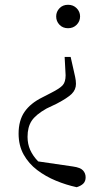

<svg xmlns="http://www.w3.org/2000/svg" viewBox="-20 -553 455 796"><path d="M262.2 -436Q240.2 -436 226.6 -450.4Q212.9 -464.8 212.9 -484.9Q212.9 -504.4 226.6 -518.8Q240.2 -533.2 262.2 -533.2Q283.7 -533.2 297.9 -518.8Q312 -504.4 312 -484.9Q312 -464.8 297.9 -450.4Q283.7 -436 262.2 -436ZM138.2 116.2 282.2 137.2Q313.5 141.6 324.2 153.6Q335 165.5 335 182.1Q335 198.7 325.2 208.3Q315.4 217.8 297.9 223.1Q254.9 213.9 212.2 196.3Q169.4 178.7 134.3 152.1Q99.1 125.5 78.1 87.9Q57.1 50.3 57.1 1Q57.1 -53.7 81.8 -89.4Q106.4 -125 154.8 -148.9L191.9 -168Q228.5 -186.5 240.2 -200Q252 -213.4 252 -241.2L248 -316.9H272.9L282.2 -275.9Q288.1 -249.5 291.5 -234.4Q294.9 -219.2 294.9 -205.1Q294.9 -181.2 277.3 -163.8Q259.8 -146.5 214.8 -123L172.9 -103Q127.9 -77.6 111.1 -51.8Q94.2 -25.9 94.2 14.2Q94.2 43.9 105.2 68.6Q116.2 93.3 138.2 116.2Z"/></svg>

Font: Source Han Serif CN ExtraLight
Style: Regular
Weight: 250
Designer: Ryoko NISHIZUKA  (kana & ideographs); Frank Grießhammer (Latin, Greek & Cyrillic); Wenlong ZHANG  (bopomofo); Sandoll Co
Foundry: Adobe Systems Incorporated
Version: Version 1.001;PS 1.001;hotconv 16.6.54;makeotf.lib2.5.65590